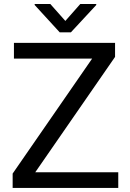

<svg xmlns="http://www.w3.org/2000/svg" viewBox="-20 -921 639 941"><path d="M152.8 -76.7H559.6V0H42V-70.3L431.6 -633.8H48.3V-710.9H543.9V-642.1ZM300.3 -818.4 373.5 -901.4H451.7V-896.5L327.6 -762.7H272.5L149.9 -896.5V-901.4H226.6Z"/></svg>

Font: APIMedia Roboto
Style: Regular
Weight: 400
Designer: Google
Version: Version 2.137; 2017